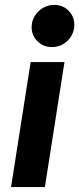

<svg xmlns="http://www.w3.org/2000/svg" viewBox="-20 -763 323 783"><path d="M25 0 105 -510H243L163 0ZM192 -571Q156 -571 132.5 -595Q109 -619 109 -652Q109 -677 121.5 -697.5Q134 -718 155 -730.5Q176 -743 201 -743Q236 -743 259.5 -719.5Q283 -696 283 -661Q283 -637 271 -616.5Q259 -596 238.5 -583.5Q218 -571 192 -571Z"/></svg>

Font: MuseoModerno SemiBold
Style: Italic
Weight: 600
Italic angle: -9°
Designer: Pablo Cosgaya, Héctor Gatti, Marcela Romero, and the Authors of The MuseoModerno Project.
Foundry: Omnibus-Type Team
Version: Version 1.003